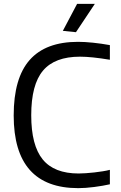

<svg xmlns="http://www.w3.org/2000/svg" viewBox="-20 -967 629 996"><path d="M386 9Q51 9 51 -368Q51 -562 134 -656Q217 -750 385 -750Q419 -750 462.5 -745.5Q506 -741 550 -733V-657Q502 -665 463.5 -669Q425 -673 395 -673Q264 -673 203 -600.5Q142 -528 142 -369Q142 -213 201.5 -140Q261 -67 388 -67Q404 -67 425.5 -68.5Q447 -70 469.5 -72.5Q492 -75 513.5 -78.5Q535 -82 550 -86V-11Q515 -3 469 3Q423 9 386 9ZM306 -807 380 -947H472L374 -800Z"/></svg>

Font: Encode Sans
Style: Regular
Weight: 400
Designer: Pablo Impallari, Andres Torresi
Foundry: Pablo Impallari, Andres Torresi
Version: Version 1.000; ttfautohint (v1.00) -l 8 -r 50 -G 200 -x 14 -